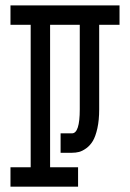

<svg xmlns="http://www.w3.org/2000/svg" viewBox="-20 -704 490 724"><path d="M251.5 -201.2Q280.8 -201.2 280.8 -291.5V-610.4H168.9V-73.2H274.4V0H19.5V-73.2H95.7V-610.4H19.5V-683.6H430.7V-610.4H354V-291.5Q354 -251 347.2 -220.2Q340.3 -189.5 330.1 -172.4Q319.8 -155.3 305.2 -144.8Q290.5 -134.3 278.1 -131.1Q265.6 -127.9 251.5 -127.9H208.5V-201.2Z"/></svg>

Font: Anka/Coder Narrow
Style: Regular
Weight: 400
Width: 3
Monospace: yes
Version: Version 001.100